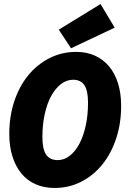

<svg xmlns="http://www.w3.org/2000/svg" viewBox="-20 -919 640 951"><path d="M250 12Q199 12 157.5 -6Q116 -24 87 -58.5Q58 -93 42 -143Q26 -193 26 -256Q26 -342 50.5 -416.5Q75 -491 119.5 -545.5Q164 -600 225 -631Q286 -662 358 -662Q409 -662 450 -643.5Q491 -625 520 -590.5Q549 -556 564.5 -506.5Q580 -457 580 -394Q580 -308 555.5 -233.5Q531 -159 487 -104.5Q443 -50 382.5 -19Q322 12 250 12ZM266 -126Q298 -126 325.5 -147.5Q353 -169 373 -206.5Q393 -244 404.5 -296Q416 -348 416 -410Q416 -470 398 -497Q380 -524 342 -524Q310 -524 282 -502.5Q254 -481 233.5 -443.5Q213 -406 201.5 -353.5Q190 -301 190 -240Q190 -180 208.5 -153Q227 -126 266 -126ZM332 -680 271 -772 478 -899 548 -782Z"/></svg>

Font: Source Code Pro Black
Style: Italic
Weight: 900
Italic angle: -11°
Monospace: yes
Designer: Paul D. Hunt, Teo Tuominen
Foundry: Adobe Systems Incorporated
Version: Version 1.050;PS 1.000;hotconv 16.6.51;makeotf.lib2.5.65220